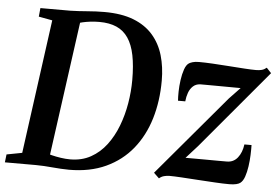

<svg xmlns="http://www.w3.org/2000/svg" viewBox="-62 -824 1325 910"><g transform="rotate(5 601.0 -369.5)"><path d="M95 -743H237.5Q277.5 -744 318.5 -747.5Q359.5 -751 399 -751Q481 -751 538 -728.8Q595 -706.5 630.5 -665.8Q666 -625 682 -570.2Q698 -515.5 698 -450.5Q698 -353 672.8 -269.2Q647.5 -185.5 597 -123.2Q546.5 -61 471.2 -26.2Q396 8.5 296.5 8.5Q277.5 8.5 257.5 7.2Q237.5 6 217.2 4.2Q197 2.5 177.2 1.2Q157.5 0 138 0H-9L-4.5 -38L69 -52L156 -690L91 -702ZM196.5 -22.5 179 -62Q190 -58 209.8 -53Q229.5 -48 253 -44.5Q276.5 -41 297.5 -41Q353 -41 395.8 -64.8Q438.5 -88.5 469.2 -129.2Q500 -170 519.8 -221.8Q539.5 -273.5 549 -330Q558.5 -386.5 558.5 -441.5Q558.5 -509.5 548.5 -559Q538.5 -608.5 517 -640.2Q495.5 -672 461.5 -687Q427.5 -702 379.5 -702Q356.5 -702 336.5 -699.5Q316.5 -697 301.2 -693.5Q286 -690 276.5 -686.5L292 -716.5ZM1073.5 -448Q1060.5 -448 1040 -448.2Q1019.5 -448.5 996.2 -448.5Q973 -448.5 950.2 -448.8Q927.5 -449 909.2 -449Q891 -449 881 -449Q860.5 -448 847 -435.5Q833.5 -423 826.5 -403.8Q819.5 -384.5 817.5 -362.5H783Q781.5 -379 782 -405.8Q782.5 -432.5 786.5 -461.2Q790.5 -490 798.5 -512.8Q806.5 -535.5 819.5 -543.5Q825 -547 836.5 -550.5Q848 -554 866.5 -554Q893.5 -554 930.8 -552Q968 -550 1007.5 -547Q1047 -544 1082 -541.8Q1117 -539.5 1139 -539.5Q1154.5 -539.5 1166.2 -542.8Q1178 -546 1188.5 -555L1211 -531L896.5 -156.5L842 -96Q861.5 -96 887.8 -96Q914 -96 941.8 -95.8Q969.5 -95.5 995 -95.5Q1020.5 -95.5 1038.5 -95.5Q1070.5 -95.5 1090 -120.2Q1109.5 -145 1114.5 -183.5H1148.5Q1149 -163.5 1148 -136.2Q1147 -109 1143 -81.5Q1139 -54 1131.5 -32.2Q1124 -10.5 1111.5 -1Q1105.5 4 1092.5 7.2Q1079.5 10.5 1059 10.5Q1031 10.5 991.5 8.2Q952 6 910 3.2Q868 0.5 832 -1.8Q796 -4 774 -4Q761 -4 748 -0.5Q735 3 725 12L699.5 -12.5L1022 -394Z"/></g></svg>

Font: Merriweather 48pt SemiBold
Style: Italic
Weight: 600
Italic angle: -7.8°
Designer: Eben Sorkin
Foundry: Eben Sorkin
Version: Version 2.101